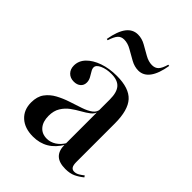

<svg xmlns="http://www.w3.org/2000/svg" viewBox="-184 -715 823 823"><g transform="rotate(45 228.0 -303.0)"><path d="M279.8 -207.3V-334.7Q279.8 -377.4 262.5 -397.2Q245.2 -416.9 207.3 -416.9Q177.4 -416.9 155.2 -406.9Q133.1 -396.8 133.1 -382.3Q133.1 -373.4 139.5 -363.3Q146 -353.2 152.4 -341.1Q158.9 -329 158.9 -316.1Q158.9 -299.2 147.2 -289.1Q135.5 -279 116.1 -279Q94.4 -279 81 -292.7Q67.7 -306.5 67.7 -328.2Q67.7 -357.3 89.1 -379.4Q110.5 -401.6 147.2 -414.5Q183.9 -427.4 229.8 -427.4Q304 -427.4 335.9 -392.3Q367.7 -357.3 367.7 -276.6V-207.3ZM158.9 11.3Q108.9 11.3 79.4 -15.3Q50 -41.9 50 -87.1Q50 -122.6 66.5 -145.2Q83.1 -167.7 109.3 -181.9Q135.5 -196 164.9 -205.6Q194.4 -215.3 221 -224.2Q247.6 -233.1 264.1 -245.6Q280.6 -258.1 280.6 -278.2L281.5 -261.3Q278.2 -245.2 262.9 -233.5Q247.6 -221.8 227.8 -210.9Q208.1 -200 188.7 -185.9Q169.4 -171.8 156.5 -150.8Q143.5 -129.8 143.5 -99.2Q143.5 -64.5 160.5 -44.4Q177.4 -24.2 207.3 -24.2Q229 -24.2 248.8 -36.7Q268.5 -49.2 283.1 -74.2V-63.7Q260.5 -25 229.8 -6.9Q199.2 11.3 158.9 11.3ZM367.7 -43.5Q367.7 -24.2 373.4 -15.7Q379 -7.3 390.3 -7.3Q402.4 -7.3 413.7 -14.1Q425 -21 433.9 -28.2L438.7 -21Q421 -6.5 402 2.4Q383.1 11.3 355.6 11.3Q316.9 11.3 298.4 -6.5Q279.8 -24.2 279.8 -60.5V-207.3H367.7ZM278.2 -508.1Q254.8 -508.1 231.5 -521Q208.1 -533.9 185.9 -546.8Q163.7 -559.7 141.9 -559.7Q124.2 -559.7 113.7 -548.4Q103.2 -537.1 93.5 -507.3L87.1 -508.9Q96.8 -563.7 116.9 -590.3Q137.1 -616.9 168.5 -616.9Q192.7 -616.9 215.3 -604Q237.9 -591.1 260.1 -578.6Q282.3 -566.1 303.2 -566.1Q321.8 -566.1 332.7 -577.4Q343.5 -588.7 351.6 -616.9L358.1 -616.1Q349.2 -562.1 329 -535.1Q308.9 -508.1 278.2 -508.1Z"/></g></svg>

Font: Playfair 144pt SemiCondensed Medium
Style: Regular
Weight: 500
Width: 4
Designer: Claus Eggers Sørensen
Foundry: Claus Eggers Sørensen
Version: Version 2.203